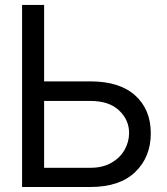

<svg xmlns="http://www.w3.org/2000/svg" viewBox="-20 -747 669 767"><path d="M582.4 -214.5Q582.4 -119.7 520.2 -59.8Q458.1 0 340.9 0H68.2V-727.3H156.2V-421.9H340.9Q458.1 -421.9 520.2 -365.6Q582.4 -309.3 582.4 -214.5ZM156.2 -76.7H340.9Q390.6 -76.7 425.2 -96.8Q459.9 -116.8 477.8 -148.6Q495.7 -180.4 495.7 -215.9Q495.7 -268.1 455.6 -305.9Q415.5 -343.8 340.9 -343.8H156.2Z"/></svg>

Font: Inter UI
Style: Regular
Weight: 400
Designer: Rasmus Andersson
Foundry: rsms
Version: Version 2.2